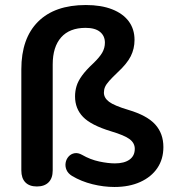

<svg xmlns="http://www.w3.org/2000/svg" viewBox="-20 -735 693 765"><path d="M436 10Q393 10 348.5 -1Q304 -12 267 -34Q251 -44 245 -58Q239 -72 241.5 -86.5Q244 -101 253.5 -111.5Q263 -122 277 -124.5Q291 -127 307 -118Q340 -99 375.5 -91.5Q411 -84 438 -84Q475 -84 496 -99Q517 -114 517 -142Q517 -165 496.5 -180.5Q476 -196 422 -212Q343 -236 311 -269Q279 -302 279 -351Q279 -372 285 -392Q291 -412 307 -434Q323 -456 351 -482Q377 -507 387.5 -525.5Q398 -544 398 -565Q398 -592 378.5 -608Q359 -624 321 -624Q257 -624 223.5 -586Q190 -548 190 -478V-56Q190 -25 173.5 -8.5Q157 8 127 8Q97 8 81 -8.5Q65 -25 65 -56V-459Q65 -582 131.5 -648.5Q198 -715 322 -715Q383 -715 426.5 -698Q470 -681 493 -650Q516 -619 516 -576Q516 -541 501 -511Q486 -481 448 -446Q427 -426 415 -412.5Q403 -399 398.5 -388.5Q394 -378 394 -366Q394 -345 414.5 -329.5Q435 -314 492 -297Q566 -275 598.5 -239Q631 -203 631 -149Q631 -101 607 -65.5Q583 -30 539 -10Q495 10 436 10Z"/></svg>

Font: Nunito ExtraLight
Style: Bold
Weight: 700
Version: Version 3.602